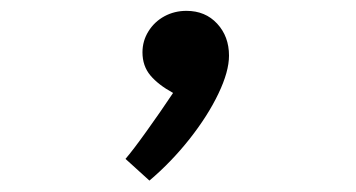

<svg xmlns="http://www.w3.org/2000/svg" viewBox="-20 -164 640 345"><path d="M291 3Q264.5 -11.5 250.2 -28.5Q236 -45.5 236 -70Q236 -90.5 246.8 -107.8Q257.5 -125 275.5 -134.8Q293.5 -144.5 315 -144.5Q349 -144.5 370.2 -121.5Q391.5 -98.5 391.5 -64Q391.5 -35.5 372.5 4.2Q353.5 44 320.8 85.5Q288 127 248.5 160.5L205.5 121.5Q218.5 106.5 243.2 72Q268 37.5 291 3Z"/></svg>

Font: JuliaMono Medium
Style: Regular
Weight: 500
Monospace: yes
Designer: cormullion
Foundry: corm
Version: Version 0.054; ttfautohint (v1.8.4)